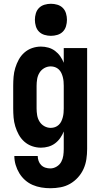

<svg xmlns="http://www.w3.org/2000/svg" viewBox="-20 -775 540 1018"><path d="M247 223Q223 223 199 219Q175 215 153 205.5Q131 196 113 180Q95 164 82.5 143.5Q70 123 63 99.5Q56 76 56 52H180Q180 65 184.5 78Q189 91 198.5 100.5Q208 110 221 114Q234 118 247 118Q264 118 280 108.5Q296 99 304.5 83.5Q313 68 315.5 50.5Q318 33 318 15V-78Q311 -60 299.5 -43.5Q288 -27 272 -15Q256 -3 236.5 2.5Q217 8 197 8Q173 8 150 0Q127 -8 109 -24Q91 -40 79.5 -61Q68 -82 61 -105Q54 -128 52 -152Q50 -176 50 -200V-320Q50 -344 52 -368Q54 -392 61 -415Q68 -438 79.5 -459Q91 -480 109 -496Q127 -512 150 -520Q173 -528 197 -528Q217 -528 236.5 -522.5Q256 -517 272 -505Q288 -493 299.5 -476.5Q311 -460 318 -442V-520H442V15Q442 42 438 69Q434 96 423 120.5Q412 145 393.5 165.5Q375 186 351.5 199.5Q328 213 301 218Q274 223 247 223ZM249 -97Q261 -97 272 -101Q283 -105 291.5 -113Q300 -121 305 -131.5Q310 -142 313 -153.5Q316 -165 317 -176.5Q318 -188 318 -200V-320Q318 -332 317 -343.5Q316 -355 313 -366.5Q310 -378 305 -388.5Q300 -399 291.5 -407Q283 -415 272 -419Q261 -423 249 -423Q231 -423 215 -414Q199 -405 189.5 -389.5Q180 -374 177 -356Q174 -338 174 -320V-200Q174 -182 177 -164Q180 -146 189.5 -130.5Q199 -115 215 -106Q231 -97 249 -97ZM250 -585Q233 -585 216 -590Q199 -595 187 -607Q175 -619 170 -636Q165 -653 165 -670Q165 -687 170 -704Q175 -721 187 -733Q199 -745 216 -750Q233 -755 250 -755Q267 -755 284 -750Q301 -745 313 -733Q325 -721 330 -704Q335 -687 335 -670Q335 -653 330 -636Q325 -619 313 -607Q301 -595 284 -590Q267 -585 250 -585Z"/></svg>

Font: Iosevka Curly Extrabold
Style: Regular
Weight: 800
Monospace: yes
Designer: Belleve Invis
Foundry: Belleve Invis
Version: Version 22.1.2; ttfautohint (v1.8.4)